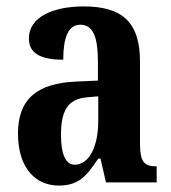

<svg xmlns="http://www.w3.org/2000/svg" viewBox="-20 -568 534 598"><path d="M163 10C225 10 249 -19 286 -74H293L310 0H468V-50H465C428 -50 416 -66 416 -121V-377C416 -502 357 -548 241 -548C145 -548 70 -515 70 -448C70 -403 105 -382 177 -382C177 -450 192 -491 230 -491C272 -491 285 -449 285 -374V-317L218 -314C96 -309 36 -260 36 -152C36 -42 93 10 163 10ZM213 -55C183 -55 170 -90 170 -147C170 -222 190 -260 252 -265L286 -268V-191C286 -111 257 -55 213 -55Z"/></svg>

Font: Noto Serif Lao ExtraCondensed
Style: Bold
Weight: 700
Width: 2
Designer: Monotype Design Team
Foundry: Monotype Imaging Inc.
Version: Version 2.003